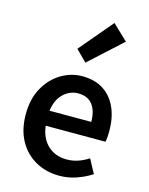

<svg xmlns="http://www.w3.org/2000/svg" viewBox="-121 -880 750 968"><g transform="rotate(15 253.5 -396.0)"><path d="M283 12Q215 12 160 -18.5Q105 -49 73 -106.5Q41 -164 41 -245Q41 -325 73.5 -383Q106 -441 158 -472Q210 -503 267 -503Q334 -503 379 -473.5Q424 -444 447 -391.5Q470 -339 470 -270Q470 -234 465 -214H153Q161 -149 200 -113Q239 -77 298 -77Q330 -77 357.5 -86.5Q385 -96 412 -113L451 -41Q416 -18 373 -3Q330 12 283 12ZM152 -292H370Q370 -349 345 -381.5Q320 -414 270 -414Q227 -414 193.5 -382.5Q160 -351 152 -292ZM264 -573 207 -630 354 -804 434 -728Z"/></g></svg>

Font: Source Sans Pro SemiBold
Style: Regular
Weight: 600
Designer: Paul D. Hunt
Foundry: Adobe Systems Incorporated
Version: Version 2.045;hotconv 1.0.109;makeotfexe 2.5.65596